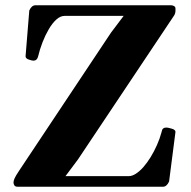

<svg xmlns="http://www.w3.org/2000/svg" viewBox="-20 -713 729 733"><path d="M48.3 0Q37.6 0 34.7 -5.6Q31.7 -11.2 31.7 -14.6V-17.6Q31.7 -22.5 35.4 -31.5Q39.1 -40.5 52.2 -60.1L403.8 -588.4L465.3 -669.9L474.1 -652.3H226.6Q210.4 -652.3 195.1 -638.4Q179.7 -624.5 166.3 -601.6Q152.8 -578.6 142.3 -551.5Q131.8 -524.4 125.5 -497.6Q121.6 -481.4 107.4 -481.4Q102.1 -481.4 89.8 -485.6Q77.6 -489.7 77.6 -498L91.8 -672.9Q100.6 -692.4 114.7 -692.9H633.3Q638.7 -692.9 644.3 -689.9Q649.9 -687 649.9 -680.2V-672.4Q649.9 -662.6 645 -654.3L277.8 -104.5L216.8 -22.9L208 -40.5H471.2Q484.4 -40.5 498.8 -49.8Q513.2 -59.1 527.6 -75.4Q542 -91.8 555.2 -113.3Q568.4 -134.8 579.3 -159.4Q590.3 -184.1 597.2 -210Q599.1 -226.1 615.2 -226.1Q620.6 -226.1 635.3 -221.9Q649.9 -217.8 649.9 -209.5L625.5 -20Q616.7 -0.5 602.5 0Z"/></svg>

Font: Gelasio
Style: Bold
Weight: 700
Designer: Eben Sorkin
Foundry: Eben Sorkin
Version: Version 1.008